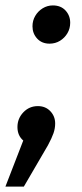

<svg xmlns="http://www.w3.org/2000/svg" viewBox="-40 -515 300 701"><path d="M98.1 -127.6Q126.2 -127.6 143.8 -109Q161.4 -90.4 161.4 -64.3Q161.4 -46.2 155.3 -28.6Q149.2 -11 135.1 15.3L47.1 166.2H-20.2L44.9 -2Q23.7 -20 23.7 -51.2Q23.7 -82.3 45.3 -105Q66.9 -127.6 98.1 -127.6ZM140.9 -355.6Q112.8 -355.6 95.7 -374.1Q78.6 -392.7 78.6 -418.9Q78.6 -440 88.7 -457Q98.7 -474.1 115.8 -484.7Q132.9 -495.2 153 -495.2Q182.1 -495.2 199.2 -476.7Q216.3 -458.1 216.3 -432Q216.3 -410.9 206.2 -393.8Q196.2 -376.7 179.1 -366.1Q162 -355.6 140.9 -355.6Z"/></svg>

Font: Fira Sans Variable
Style: Italic
Weight: 397
Italic angle: -8°
Designer: Carrois Corporate & Edenspiekermann AG
Foundry: Carrois Corporate GbR & Edenspiekermann AG
Version: Version 4.202